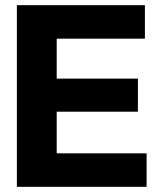

<svg xmlns="http://www.w3.org/2000/svg" viewBox="-20 -720 616 740"><path d="M45 0H545V-129H198.5V-289.5H511.5V-417H198.5V-571H538.5V-700H45Z"/></svg>

Font: MCL Standard Bold
Style: Regular
Weight: 700
Designer: Květoslav Bartoš
Foundry: Florian Karsten
Version: Version 1.001;Glyphs 3.2.3 (3260)